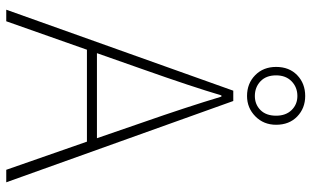

<svg xmlns="http://www.w3.org/2000/svg" viewBox="-211 -785 996 614"><g transform="rotate(90 287.0 -478.0)"><path d="M287 -931Q259 -931 240 -912.5Q221 -894 221 -863Q221 -831 240 -813Q259 -795 287 -795Q314 -795 332 -813Q350 -831 350 -863Q350 -894 332 -912.5Q314 -931 287 -931ZM287 -770Q247 -770 220.5 -796Q194 -822 194 -863Q194 -905 220.5 -930.5Q247 -956 287 -956Q326 -956 352.5 -930.5Q379 -905 379 -863Q379 -823 352 -796.5Q325 -770 287 -770ZM150 -290H422L372 -435Q322 -578 289 -688H285Q258 -596 201 -435ZM523 0 433 -258H139L48 0H11L270 -726H303L563 0Z"/></g></svg>

Font: Noto Sans Korean Thin
Style: Regular
Weight: 250
Designer: Ryoko NISHIZUKA  (kana & ideographs); Paul D. Hunt (Latin, Greek & Cyrillic); Wenlong ZHANG  (bopomofo); Sandoll Communi
Foundry: Adobe Systems Incorporated
Version: Version 1.0001;PS 1;hotconv 1.0.78;makeotf.lib2.5.61930